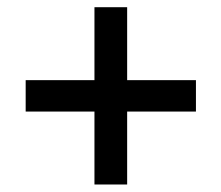

<svg xmlns="http://www.w3.org/2000/svg" viewBox="-20 -567 602 522"><path d="M236.8 -65.4V-547.4H325.7V-65.4ZM49.8 -263.7V-349.1H512.7V-263.7Z"/></svg>

Font: Reddit Mono Medium
Style: Regular
Weight: 500
Monospace: yes
Designer: Stephen Hutchings
Foundry: Reddit
Version: Version 1.014